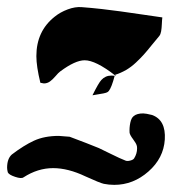

<svg xmlns="http://www.w3.org/2000/svg" viewBox="-36 -518 534 538"><path d="M86.9 -284.2Q85 -284.2 77.1 -286.1Q65.9 -332 65.9 -360.8Q65.9 -430.7 117.2 -471.2Q132.8 -483.9 153.8 -491.7Q174.8 -499.5 192.9 -498Q218.8 -496.1 249.3 -492.7Q279.8 -489.3 301.8 -486.1Q323.7 -482.9 361.6 -477.5Q399.4 -472.2 418.9 -469.2Q418 -462.9 417.5 -450.7Q417 -438.5 415.5 -430.2Q414.1 -421.9 410.2 -417Q403.8 -409.7 389.6 -392.1Q375.5 -374.5 366.9 -365Q358.4 -355.5 345 -342.8Q331.5 -330.1 317.1 -321.8Q302.7 -313.5 286.1 -308.1V-307.1Q231.9 -349.1 201.2 -349.1Q174.8 -349.1 132.8 -317.9Q127.4 -314 119.4 -304.4Q111.3 -294.9 103.8 -289.6Q96.2 -284.2 86.9 -284.2ZM289.1 -305.2H285.2L286.1 -307.1Q287.1 -307.1 289.1 -305.2ZM223.1 -251Q240.2 -285.6 248 -293.9Q259.3 -306.2 275.9 -306.2Q282.2 -306.2 285.2 -305.2Q276.9 -273.4 269 -263.2Q266.6 -259.8 261.2 -258.1Q255.9 -256.3 242.9 -254.4Q230 -252.4 223.1 -251ZM390.1 -195.8Q429.2 -181.6 425.8 -127Q422.4 -74.7 379.9 -37.4Q337.4 0 284.2 0Q269.5 0 254.9 -2.9Q243.7 -5.4 203.1 -23.9Q154.8 -46.9 112.8 -46.9Q69.8 -46.9 29.8 -21Q23.9 -16.6 6.3 -22.5Q-11.2 -28.3 -14.2 -35.2Q-16.1 -43 -16.1 -47.9Q-16.1 -73.2 -2.9 -85Q30.3 -110.4 59.3 -123.8Q88.4 -137.2 128.9 -137.2Q130.9 -137.2 159.2 -134.8Q210.4 -115.7 241.2 -103Q248.5 -99.6 274.7 -86.7Q300.8 -73.7 315.9 -67.9Q320.8 -65.9 329.1 -68.1Q337.4 -70.3 339.8 -74.2Q348.1 -87.4 348.1 -102.1Q348.1 -107.9 347.2 -109.9Q345.7 -116.2 336.9 -127.9Q328.1 -139.6 327.1 -146Q326.2 -160.2 329.1 -174.1Q332 -188 338.9 -192.9Q347.7 -200.2 365.2 -200.2Q372.6 -200.2 390.1 -195.8Z"/></svg>

Font: Sonetni venez Italic
Style: Regular
Weight: 400
Italic angle: -14°
Designer: Alja Herlah
Foundry: Type Salon
Version: Version 1.000;hotconv 1.0.109;makeotfexe 2.5.65596